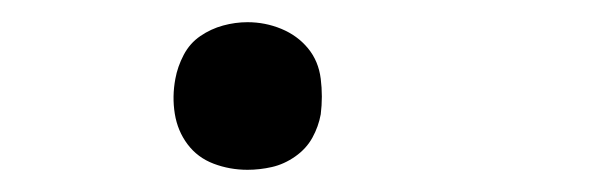

<svg xmlns="http://www.w3.org/2000/svg" viewBox="-20 -145 540 173"><path d="M203 8Q187 8 172.5 2.5Q158 -3 149 -15Q140 -27 137.5 -42.5Q135 -58 138 -74Q140 -85 145.5 -95.5Q151 -106 160.5 -112.5Q170 -119 181 -122Q192 -125 203 -125Q219 -125 233.5 -119Q248 -113 257.5 -101.5Q267 -90 269 -74Q271 -58 269 -42Q267 -31 261.5 -21Q256 -11 246 -4Q236 3 225 5.5Q214 8 203 8Z"/></svg>

Font: Iosevka Term Curly Lt Obl
Style: Regular
Weight: 300
Italic angle: -9°
Designer: Belleve Invis
Foundry: Belleve Invis
Version: Version 32.3.0